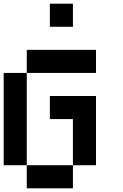

<svg xmlns="http://www.w3.org/2000/svg" viewBox="-20 -1020 665 1040"><path d="M0 -125V-625H125V-125ZM125 -125H375V0H125ZM125 -625V-750H500V-625ZM250 -375V-500H500V-125H375V-375ZM250 -875V-1000H375V-875Z"/></svg>

Font: Galmuri7 Regular
Style: Regular
Weight: 400
Designer: Lee Minseo (quiple)
Version: Version 2.399;hotconv 1.1.1;makeotfexe 2.6.0 DEVELOPMENT